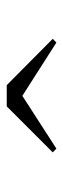

<svg xmlns="http://www.w3.org/2000/svg" viewBox="176 -986 191 584"><g transform="rotate(-90 272.0 -694.5)"><path d="M272 -722.5 434 -619 445.5 -630 304.5 -770H240L100 -630L111.5 -619Z"/></g></svg>

Font: Bodoni* 11
Style: Regular
Weight: 400
Version: Version 2.3